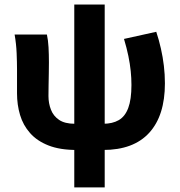

<svg xmlns="http://www.w3.org/2000/svg" viewBox="-20 -648 792 845"><path d="M317.2 12Q243.4 12 193.2 -7.9Q142.9 -27.7 112.3 -62.4Q81.6 -97.1 68.3 -141.9Q54.9 -186.7 54.9 -237.4V-343.5Q54.9 -373.3 53.2 -414.3Q51.5 -455.2 44.3 -496.1H186.4Q191.9 -471.1 193.6 -439.9Q195.3 -408.6 195.3 -373.6Q195.3 -353.2 194.8 -325.7Q194.3 -298.2 193.8 -271.1Q193.3 -244 193.3 -225.2Q193.3 -193.5 204.1 -165.6Q214.8 -137.6 239.9 -120.5Q265.1 -103.3 309.3 -103.3ZM433.7 12 434.1 -103.3Q475 -103.3 502.7 -119.3Q530.4 -135.3 544.4 -172.7Q558.5 -210.1 558.5 -274Q558.5 -304.2 555.3 -335.4Q552.1 -366.6 545 -401.3Q537.9 -436 525.7 -476.7L667.7 -508.1Q679.8 -471.5 688.2 -434.1Q696.7 -396.7 701.2 -358.6Q705.8 -320.4 705.8 -281.2Q705.8 -139.4 636.8 -63.7Q567.8 12 433.7 12ZM306.9 176.7V-627.9H440.8V176.7Z"/></svg>

Font: Source Sans 3 Variable
Style: Regular
Weight: 200
Designer: Paul D. Hunt
Foundry: Adobe Systems Incorporated
Version: Version 3.026